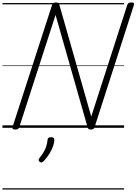

<svg xmlns="http://www.w3.org/2000/svg" viewBox="-20 -1035 1106 1555"><path d="M103 14Q75 14 81 -5L402 -996Q405 -1006 412 -1010.5Q419 -1015 433 -1015Q445 -1015 451 -1011.5Q457 -1008 460 -999L719 -91L1011 -996Q1015 -1006 1022 -1010.5Q1029 -1015 1044 -1015Q1072 -1015 1065 -996L746 -5Q743 5 736 9.5Q729 14 715 14Q704 14 698.5 10.5Q693 7 690 -2L430 -914L136 -5Q133 5 125.5 9.5Q118 14 103 14ZM302 276Q294 270 293 262.5Q292 255 298 247Q318 222 331.5 200Q345 178 353.5 153.5Q362 129 365 99Q366 86 373.5 81Q381 76 393 76Q408 76 414.5 82.5Q421 89 420 101Q420 119 410.5 147Q401 175 382.5 206.5Q364 238 335 269Q327 277 318.5 280Q310 283 302 276ZM0 490H985V500H0ZM0 -20H985V0H0ZM0 -505H985V-500H0ZM0 -1010H985V-1000H0Z"/></svg>

Font: Playwrite RO Guides
Style: Regular
Weight: 400
Designer: Veronika Burian, José Scaglione
Foundry: TypeTogether
Version: Version 1.003